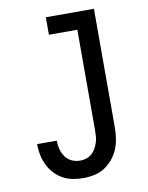

<svg xmlns="http://www.w3.org/2000/svg" viewBox="-84 -796 668 865"><g transform="rotate(-10 250.0 -363.5)"><path d="M227 8Q203 8 179 3.5Q155 -1 133.5 -13Q112 -25 95.5 -43Q79 -61 68.5 -83Q58 -105 53 -128.5Q48 -152 48 -177V-179H138V-178Q138 -158 143 -139Q148 -120 159.5 -104Q171 -88 189 -80Q207 -72 227 -72Q241 -72 255 -76.5Q269 -81 280 -90.5Q291 -100 298 -113Q305 -126 309.5 -139.5Q314 -153 315 -167.5Q316 -182 316 -196V-655H186V-735H406V-196Q406 -171 402.5 -145Q399 -119 389.5 -95.5Q380 -72 363.5 -51.5Q347 -31 325.5 -17Q304 -3 278.5 2.5Q253 8 227 8Z"/></g></svg>

Font: Iosevka Curly Slab Medium
Style: Regular
Weight: 500
Monospace: yes
Designer: Belleve Invis
Foundry: Belleve Invis
Version: Version 22.1.2; ttfautohint (v1.8.4)